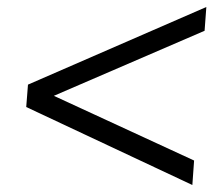

<svg xmlns="http://www.w3.org/2000/svg" viewBox="-20 -561 640 549"><path d="M570 -541 565 -473 134 -287 535 -102 530 -32 55 -255 60 -319Z"/></svg>

Font: PRinguin Sans
Style: Italic
Weight: 400
Designer: Vernon Adams
Foundry: Vernon Adams
Version: ""